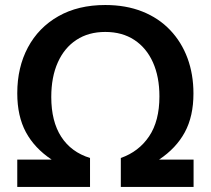

<svg xmlns="http://www.w3.org/2000/svg" viewBox="-20 -735 829 755"><path d="M47.9 0V-107.4H183.1Q115.7 -152.3 81.8 -215.3Q47.9 -278.3 47.9 -368.2Q47.9 -470.2 89.8 -548.6Q131.8 -627 209.5 -671.1Q287.1 -715.3 394 -715.3Q475.1 -715.3 539.6 -689.7Q604 -664.1 648.9 -616.9Q693.8 -569.8 717.3 -506.3Q740.7 -442.9 740.7 -367.2Q740.7 -277.8 706.8 -215.1Q672.9 -152.3 605.5 -107.4H741.2V0H455.1V-113.8Q525.9 -138.7 566.4 -199Q606.9 -259.3 606.9 -356Q606.9 -433.1 581.3 -490Q555.7 -546.9 508.1 -578.1Q460.4 -609.4 394 -609.4Q328.1 -609.4 280.5 -578.1Q232.9 -546.9 207.3 -489.5Q181.6 -432.1 181.6 -353.5Q181.6 -257.8 220.7 -197.3Q259.8 -136.7 334 -113.8V0Z"/></svg>

Font: Schibsted Grotesk SemiBold
Style: Regular
Weight: 600
Designer: Bakken & Baeck AS, Henrik Kongsvoll
Foundry: Schibsted ASA
Version: Version 1.100;gftools[0.9.25]